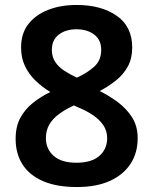

<svg xmlns="http://www.w3.org/2000/svg" viewBox="-20 -744 618 774"><path d="M289 -724Q388 -724 450.5 -680.5Q513 -637 513 -552Q513 -509 495.5 -476.5Q478 -444 448 -420Q418 -396 382 -377Q422 -357 456.5 -331Q491 -305 513 -270Q535 -235 535 -187Q535 -128 506.5 -84Q478 -40 423.5 -15Q369 10 290 10Q208 10 153 -14Q98 -38 70.5 -81.5Q43 -125 43 -184Q43 -234 62 -269Q81 -304 113 -329.5Q145 -355 183 -373Q150 -393 123.5 -418.5Q97 -444 81 -477Q65 -510 65 -553Q65 -609 94 -646.5Q123 -684 173.5 -704Q224 -724 289 -724ZM165 -187Q165 -144 196 -116Q227 -88 288 -88Q349 -88 380.5 -115.5Q412 -143 412 -187Q412 -217 396 -240Q380 -263 353 -281Q326 -299 293 -312L278 -319Q243 -303 217.5 -284Q192 -265 178.5 -241.5Q165 -218 165 -187ZM288 -626Q245 -626 217 -604.5Q189 -583 189 -543Q189 -515 202.5 -494.5Q216 -474 239 -459Q262 -444 290 -431Q330 -449 359 -474.5Q388 -500 388 -543Q388 -583 360 -604.5Q332 -626 288 -626Z"/></svg>

Font: Noto Sans Syriac Eastern SemiBold
Style: Regular
Weight: 600
Designer: Patrick Giasson and the Monotype Design Team
Foundry: Monotype Imaging Inc.
Version: Version 3.001